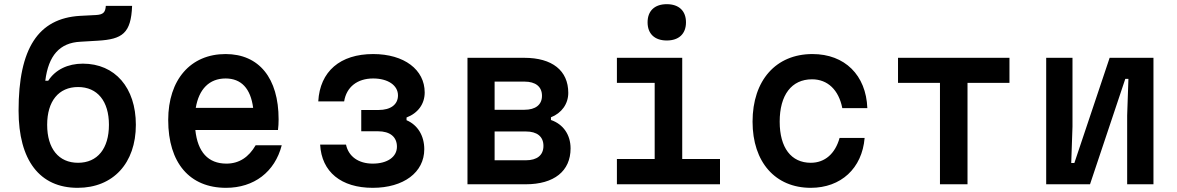

<svg xmlns="http://www.w3.org/2000/svg" viewBox="-20 -883 5640 920"><path d="M352 17C522 17 631 -101 631 -285C631 -463 531 -578 377 -578C305 -578 245 -549 211 -496H197C212 -617 266 -678 365 -683L449 -688C566 -695 608 -723 613 -855H487C485 -824 475 -813 440 -811L363 -807C163 -795 69 -651 69 -353C69 -115 170 17 352 17ZM206 -285C206 -398 261 -466 354 -466C447 -466 502 -398 502 -285C502 -171 447 -103 354 -103C261 -103 206 -171 206 -285Z M786 -308C786 -102 889 17 1063 17C1197 17 1297 -59 1330 -187H1205C1172 -130 1126 -99 1065 -99C977 -99 927 -155 916 -260H1312C1314 -276 1315 -293 1315 -311C1315 -509 1221 -624 1061 -624C893 -624 786 -501 786 -308ZM918 -366C933 -456 983 -507 1061 -507C1136 -507 1181 -459 1193 -366Z M1766 17C1914 17 2013 -57 2013 -168C2013 -232 1982 -284 1928 -307V-320C1983 -341 2015 -385 2015 -440C2015 -549 1917 -624 1768 -624C1610 -624 1513 -541 1505 -397H1629C1640 -466 1692 -507 1768 -507C1839 -507 1887 -474 1887 -426C1887 -382 1852 -356 1794 -356H1711V-254H1791C1849 -254 1882 -227 1882 -180C1882 -131 1836 -99 1766 -99C1698 -99 1650 -133 1638 -190H1514C1521 -59 1615 17 1766 17Z M2220 0H2499C2635 0 2714 -63 2714 -172C2714 -237 2679 -288 2620 -308V-321C2671 -341 2703 -385 2703 -438C2703 -545 2626 -606 2492 -606H2220ZM2350 -115V-253H2500C2553 -253 2584 -229 2584 -184C2584 -139 2553 -115 2500 -115ZM2350 -357V-492H2493C2546 -492 2577 -468 2577 -424C2577 -381 2546 -357 2493 -357Z M2936 -606V-486H3117V-121H2936V0H3430V-121H3249V-606ZM3083 -776C3083 -721 3117 -689 3175 -689C3233 -689 3267 -721 3267 -776C3267 -831 3233 -863 3175 -863C3117 -863 3083 -831 3083 -776Z M3865 17C4009 17 4111 -76 4123 -222H4003C3982 -147 3933 -103 3865 -103C3771 -103 3716 -175 3716 -300C3716 -428 3773 -503 3871 -503C3946 -503 3999 -452 4016 -365H4136C4130 -523 4028 -624 3873 -624C3698 -624 3586 -498 3586 -300C3586 -106 3695 17 3865 17Z M4484 0H4616V-486H4817V-606H4283V-486H4484Z M4993 0H5203L5372 -505H5387L5381 -330V0H5507V-606H5297L5128 -102H5113L5119 -276V-606H4993Z"/></svg>

Font: Martian Mono Std Md
Style: Regular
Weight: 500
Monospace: yes
Designer: Roman Shamin
Foundry: Evil Martians
Version: Version 1.000